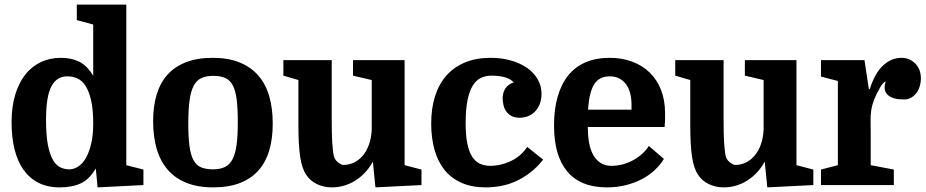

<svg xmlns="http://www.w3.org/2000/svg" viewBox="-20 -800 4002 830"><path d="M30 -272Q30 -208 42.5 -156Q55 -104 81 -67Q107 -30 146 -10Q185 10 238 10Q292 10 329.5 -7.5Q367 -25 394 -72L402 10L600 0V-67L526 -86V-780H312V-713L383 -694V-472Q357 -516 323 -533Q289 -550 243 -550Q195 -550 155.5 -531Q116 -512 88.5 -476.5Q61 -441 45.5 -389.5Q30 -338 30 -272ZM383 -266Q383 -215 374 -178Q365 -141 351 -116.5Q337 -92 318 -80Q299 -68 280 -68Q259 -68 241 -76.5Q223 -85 209 -108.5Q195 -132 187 -174Q179 -216 179 -283Q179 -334 185 -370Q191 -406 203 -428Q215 -450 232 -460Q249 -470 271 -470Q294 -470 314.5 -461Q335 -452 350 -428.5Q365 -405 374 -365.5Q383 -326 383 -266Z M1159 -266Q1159 -331 1144 -383.5Q1129 -436 1097 -473Q1065 -510 1016 -530Q967 -550 900 -550Q833 -550 784 -531Q735 -512 703.5 -476.5Q672 -441 657 -390.5Q642 -340 642 -276Q642 -210 657 -157.5Q672 -105 704 -67.5Q736 -30 785 -10Q834 10 902 10Q969 10 1017.5 -9Q1066 -28 1097.5 -63.5Q1129 -99 1144 -150Q1159 -201 1159 -266ZM794 -267Q794 -327 799.5 -366.5Q805 -406 817.5 -429.5Q830 -453 850.5 -462.5Q871 -472 902 -472Q933 -472 953.5 -463Q974 -454 986 -431.5Q998 -409 1003 -370.5Q1008 -332 1008 -272Q1008 -215 1003 -176Q998 -137 986 -113Q974 -89 953 -78.5Q932 -68 901 -68Q869 -68 848.5 -77Q828 -86 816 -108.5Q804 -131 799 -169.5Q794 -208 794 -267Z M1414 -283V-540H1205V-473L1270 -454V-259Q1270 -173 1277.5 -122.5Q1285 -72 1304 -44Q1321 -18 1350.5 -4Q1380 10 1415 10Q1469 10 1516 -19.5Q1563 -49 1591 -100H1592L1603 10L1802 0V-67L1729 -86V-540H1506V-473L1587 -454V-239Q1585 -203 1575 -175Q1565 -147 1548.5 -127.5Q1532 -108 1510.5 -97.5Q1489 -87 1465 -87Q1455 -87 1439.5 -99.5Q1424 -112 1421 -136Q1420 -146 1418.5 -158Q1417 -170 1416 -187Q1415 -204 1414.5 -227.5Q1414 -251 1414 -283Z M2101 -550Q2038 -550 1990 -530Q1942 -510 1909.5 -473Q1877 -436 1860.5 -383.5Q1844 -331 1844 -266Q1844 -203 1858.5 -152Q1873 -101 1902 -65Q1931 -29 1975.5 -9.5Q2020 10 2079 10Q2112 10 2145 4Q2178 -2 2210 -16.5Q2242 -31 2272 -54Q2302 -77 2328 -110L2259 -165Q2244 -142 2224.5 -126.5Q2205 -111 2183.5 -101.5Q2162 -92 2140.5 -87.5Q2119 -83 2101 -83Q2075 -83 2055 -92Q2035 -101 2021 -123Q2007 -145 2000 -180Q1993 -215 1993 -268Q1993 -329 2001.5 -369Q2010 -409 2025 -432Q2040 -455 2060.5 -464Q2081 -473 2105 -473Q2134 -473 2159 -467Q2184 -461 2201 -444Q2177 -436 2165 -418Q2153 -400 2153 -375Q2153 -363 2156 -348Q2159 -333 2167 -320.5Q2175 -308 2189.5 -299.5Q2204 -291 2227 -291Q2245 -291 2262 -297.5Q2279 -304 2292 -317Q2305 -330 2313 -349.5Q2321 -369 2321 -394Q2321 -429 2304 -458Q2287 -487 2257 -507.5Q2227 -528 2187 -539Q2147 -550 2101 -550Z M2521 -251H2853Q2855 -275 2855 -287Q2855 -299 2855 -311Q2855 -367 2837.5 -411.5Q2820 -456 2788.5 -486.5Q2757 -517 2713 -533.5Q2669 -550 2615 -550Q2556 -550 2511 -530.5Q2466 -511 2436 -473.5Q2406 -436 2390.5 -381.5Q2375 -327 2375 -258Q2375 -193 2389 -143.5Q2403 -94 2431.5 -59.5Q2460 -25 2503 -7.5Q2546 10 2603 10Q2647 10 2685 0.5Q2723 -9 2754.5 -25.5Q2786 -42 2810 -64.5Q2834 -87 2850 -113L2785 -169Q2770 -146 2750.5 -130Q2731 -114 2709.5 -103.5Q2688 -93 2666 -88Q2644 -83 2624 -83Q2595 -83 2575 -96.5Q2555 -110 2543 -133Q2531 -156 2526 -186.5Q2521 -217 2521 -251ZM2616 -470Q2659 -470 2684.5 -438Q2710 -406 2710 -346V-326H2522Q2527 -401 2548.5 -435.5Q2570 -470 2616 -470Z M3108 -283V-540H2899V-473L2964 -454V-259Q2964 -173 2971.5 -122.5Q2979 -72 2998 -44Q3015 -18 3044.5 -4Q3074 10 3109 10Q3163 10 3210 -19.5Q3257 -49 3285 -100H3286L3297 10L3496 0V-67L3423 -86V-540H3200V-473L3281 -454V-239Q3279 -203 3269 -175Q3259 -147 3242.5 -127.5Q3226 -108 3204.5 -97.5Q3183 -87 3159 -87Q3149 -87 3133.5 -99.5Q3118 -112 3115 -136Q3114 -146 3112.5 -158Q3111 -170 3110 -187Q3109 -204 3108.5 -227.5Q3108 -251 3108 -283Z M3809 -448Q3806 -437 3805 -432.5Q3804 -428 3804 -421Q3804 -412 3808 -403Q3812 -394 3821.5 -386.5Q3831 -379 3847 -374.5Q3863 -370 3888 -370Q3906 -370 3920 -378.5Q3934 -387 3943 -400Q3952 -413 3956.5 -429Q3961 -445 3961 -460Q3961 -501 3936.5 -525.5Q3912 -550 3877 -550Q3833 -550 3797.5 -517Q3762 -484 3740 -415H3736L3717 -540H3529V-469L3602 -450V-86L3529 -67V0H3844V-67L3744 -86V-221Q3744 -251 3743.5 -275Q3743 -299 3746 -321Q3749 -343 3757.5 -366Q3766 -389 3783 -419Q3789 -431 3796 -438.5Q3803 -446 3809 -448Z"/></svg>

Font: GradeGX
Style: Regular
Weight: 100
Width: 1
Designer: Adam Twardoch
Foundry: Adam Twardoch
Version: Version 2.002; DEVELOPMENT